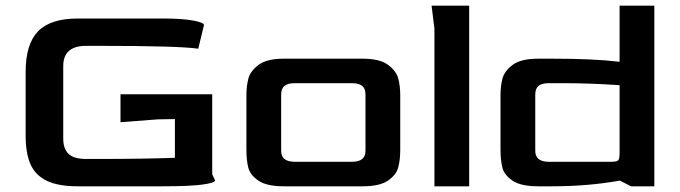

<svg xmlns="http://www.w3.org/2000/svg" viewBox="-20 -654 2387 674"><path d="M70 -179V-402Q70 -499 113.5 -544Q157 -589 253 -589H554Q619 -589 657.5 -582Q696 -575 696 -566L676 -483Q608 -493 333 -493H282Q202 -493 202 -422V-167Q202 -132 220.5 -114Q239 -96 282 -96H323Q480 -96 594 -100V-236L534 -235L403 -225V-323H725V-42L735 -21Q735 -12 690 -6Q645 0 551 0H253Q183 0 143 -20Q103 -40 86.5 -78.5Q70 -117 70 -179Z M845 -128V-320Q845 -352 852 -378.5Q859 -405 888 -426.5Q917 -448 977 -448H1253Q1313 -448 1342 -426.5Q1371 -405 1378 -378.5Q1385 -352 1385 -320V-128Q1385 -93 1378 -66.5Q1371 -40 1342 -20Q1313 0 1253 0H977Q916 0 887 -20Q858 -40 851.5 -66Q845 -92 845 -128ZM1215 -86Q1264 -86 1263 -126V-322Q1263 -343 1251.5 -352.5Q1240 -362 1215 -362H1015Q990 -362 978.5 -352.5Q967 -343 967 -322V-126Q966 -86 1015 -86Z M1505 -554 1495 -634H1627V0H1505Z M1737 -128V-320Q1737 -352 1744 -378.5Q1751 -405 1780 -426.5Q1809 -448 1869 -448H1920Q2067 -448 2155 -437V-634H2277V0H2195L2156 -20Q2044 0 1919 0H1869Q1808 0 1779 -20Q1750 -40 1743.5 -66Q1737 -92 1737 -128ZM2124 -86Q2145 -86 2150 -91Q2155 -96 2155 -116V-355Q2050 -362 1958 -362H1907Q1882 -362 1870.5 -352.5Q1859 -343 1859 -322V-126Q1858 -86 1907 -86Z"/></svg>

Font: Gold
Style: Regular
Weight: 400
Designer: jaiki
Version: Version 1.000